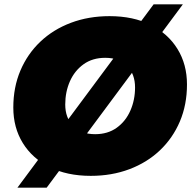

<svg xmlns="http://www.w3.org/2000/svg" viewBox="-20 -790 888 880"><path d="M396 16Q287 16 207.5 -24Q128 -64 84.5 -134.5Q41 -205 41 -297Q41 -390 73.5 -466.5Q106 -543 165 -599Q224 -655 305 -685.5Q386 -716 482 -716Q591 -716 670.5 -676Q750 -636 793.5 -565.5Q837 -495 837 -403Q837 -310 804.5 -233.5Q772 -157 713 -101Q654 -45 573 -14.5Q492 16 396 16ZM416 -175Q474 -175 515 -204.5Q556 -234 577.5 -283Q599 -332 599 -389Q599 -450 563 -487.5Q527 -525 462 -525Q404 -525 363 -495.5Q322 -466 300.5 -417.5Q279 -369 279 -311Q279 -250 315.5 -212.5Q352 -175 416 -175ZM60 70 684 -770H818L194 70Z"/></svg>

Font: Montserrat Black
Style: Italic
Weight: 900
Italic angle: -11.3°
Designer: Julieta Ulanovsky
Foundry: Julieta Ulanovsky
Version: Version 9.000; ttfautohint (v1.8.4.7-5d5b)